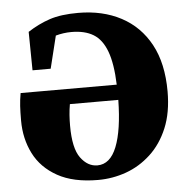

<svg xmlns="http://www.w3.org/2000/svg" viewBox="-51 -721 764 790"><g transform="rotate(-5 331.5 -326.0)"><path d="M323 20Q221 20 155.5 -16.5Q90 -53 59 -114.5Q28 -176 28 -251Q28 -286 29.5 -311Q31 -336 36 -364H433Q430 -451 411 -502Q392 -553 356.5 -574.5Q321 -596 266 -596Q233 -596 201 -587L168 -453H93L91 -612Q136 -641 182.5 -656.5Q229 -672 300 -672Q401 -672 477.5 -631.5Q554 -591 596.5 -512.5Q639 -434 639 -318Q639 -231 612.5 -167.5Q586 -104 540.5 -62Q495 -20 439 0Q383 20 323 20ZM325 -40Q378 -40 405 -108Q432 -176 434 -301H234Q230 -278 228.5 -256.5Q227 -235 227 -212Q227 -119 256 -79.5Q285 -40 325 -40Z"/></g></svg>

Font: Source Serif 4 Black
Style: Regular
Weight: 900
Designer: Frank Grießhammer
Foundry: Adobe
Version: Version 4.005;hotconv 1.1.0;makeotfexe 2.6.0